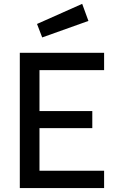

<svg xmlns="http://www.w3.org/2000/svg" viewBox="-20 -956 593 976"><path d="M80.7 0V-687.5H509.2V-599.5H180.7V-391.3H449.2V-304.6H180.7V-88H509.2V0ZM194.5 -765.7 168.2 -834.2 397.8 -936.4 429.5 -849.6Z"/></svg>

Font: Titillium Web SemiBold
Style: Regular
Weight: 600
Designer: Mohamed Gaber, Accademia di Belle Arti di Urbino
Foundry: Kief Type Foundry, Accademia di Belle Arti di Urbino
Version: Version 3.000; ttfautohint (v1.8.4)